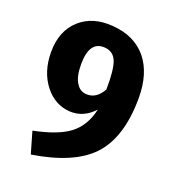

<svg xmlns="http://www.w3.org/2000/svg" viewBox="-137 -856 902 984"><g transform="rotate(20 313.5 -364.0)"><path d="M499 -655Q562 -576 562 -444Q562 -226 460 -119Q363 -17 141 18L107 -100Q236 -126 298 -172Q365 -222 385 -316Q328 -253 250 -258Q170 -264 116 -332Q59 -404 59 -512Q59 -628 131 -692Q200 -753 309 -745Q432 -737 499 -655ZM391 -427Q393 -536 375 -581Q357 -624 310 -627Q225 -633 225 -505Q225 -437 248 -403Q267 -372 302 -370Q356 -366 391 -427Z"/></g></svg>

Font: Xiangcui Wave Sans Xiangcui Wave Sans
Style: Regular
Weight: 800
Width: 3
Version: Version 0.920;March 28, 2024;FontCreator 14.0.0.2814 64-bit